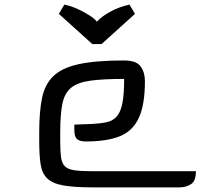

<svg xmlns="http://www.w3.org/2000/svg" viewBox="-20 -812 869 832"><path d="M241 -240V-200Q241 -156 244.5 -130Q248 -104 261.5 -91Q275 -78 304 -74Q333 -70 383 -70H829Q829 -27 807 -13.5Q785 0 759 0H383Q301 0 254 -8.5Q207 -17 184.5 -39Q162 -61 156 -100Q150 -139 150 -200V-241Q150 -327 162 -386.5Q174 -446 211 -482Q248 -518 321.5 -534Q395 -550 518 -550Q571 -550 589.5 -524Q608 -498 608 -461Q608 -358 581.5 -301Q555 -244 499 -221.5Q443 -199 352 -199Q325 -199 313.5 -209.5Q302 -220 302 -251V-272L381 -275Q418 -277 444 -283Q470 -289 486.5 -308Q503 -327 510.5 -365.5Q518 -404 518 -470Q427 -470 372 -462.5Q317 -455 288.5 -432Q260 -409 250.5 -363Q241 -317 241 -240ZM235 -752 259 -792Q288 -786 316.5 -773Q345 -760 367.5 -745.5Q390 -731 400 -718Q418 -739 456.5 -760.5Q495 -782 541 -792L565 -752L420 -621H380Z"/></svg>

Font: Warnes
Style: Regular
Weight: 400
Designer: Eduardo Rodriguez Tunni
Foundry: Eduardo Rodriguez Tunni
Version: Version 1.002; ttfautohint (v1.8.4.7-5d5b);gftools[0.9.23]